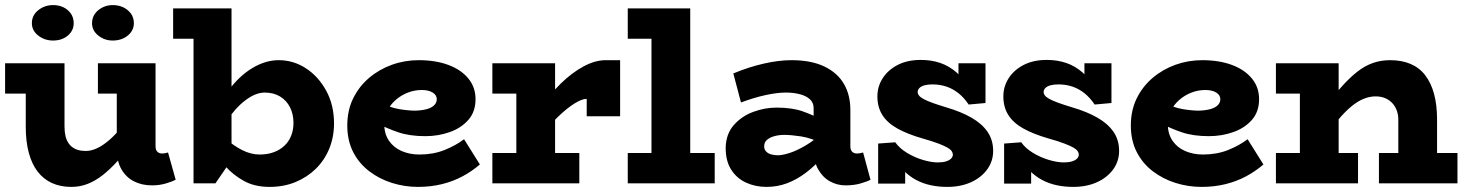

<svg xmlns="http://www.w3.org/2000/svg" viewBox="-20 -719 5743 753"><path d="M260 14Q217 14 184 -1Q151 -16 128 -45.5Q105 -75 93 -119.5Q81 -164 81 -222V-471H233V-222Q233 -202 237 -185Q241 -168 250.5 -155Q260 -142 276 -134.5Q292 -127 317 -127Q338 -127 360.5 -137.5Q383 -148 407 -168.5Q431 -189 456.5 -219.5Q482 -250 509 -289V-171Q474 -124 443 -89.5Q412 -55 382.5 -32Q353 -9 323 2.5Q293 14 260 14ZM0 -352V-471H210V-352ZM576 8Q536 8 505 -8Q474 -24 456 -55.5Q438 -87 438 -132V-471H590V-146Q590 -130 597.5 -123.5Q605 -117 615 -117Q623 -117 629 -118.5Q635 -120 639 -121L669 -14Q656 -7 630.5 0.5Q605 8 576 8ZM364 -352V-471H572V-352ZM422 -560Q390 -560 365.5 -579.5Q341 -599 341 -628Q341 -659 365.5 -679Q390 -699 422 -699Q457 -699 481 -679Q505 -659 505 -628Q505 -599 481 -579.5Q457 -560 422 -560ZM188 -560Q155 -560 130 -579.5Q105 -599 105 -628Q105 -659 130 -679Q155 -699 188 -699Q223 -699 246 -679Q269 -659 269 -628Q269 -599 246 -579.5Q223 -560 188 -560Z M659 -567V-686H879V-567ZM1073 -483Q1131 -483 1180 -451Q1229 -419 1259.5 -363Q1290 -307 1290 -235Q1290 -182 1271.5 -136.5Q1253 -91 1219 -57.5Q1185 -24 1139 -5Q1093 14 1037 14Q978 14 935.5 -10Q893 -34 863.5 -67.5Q834 -101 813 -128V-231Q835 -203 865 -175.5Q895 -148 929.5 -130.5Q964 -113 998 -113Q1029 -113 1053.5 -122Q1078 -131 1095.5 -147.5Q1113 -164 1122 -187Q1131 -210 1131 -237Q1131 -271 1117.5 -298Q1104 -325 1078.5 -340.5Q1053 -356 1018 -356Q983 -356 943.5 -326.5Q904 -297 868.5 -244Q833 -191 811 -120V-229Q834 -307 876 -364Q918 -421 969.5 -452Q1021 -483 1073 -483ZM739 0V-686H888V-92L825 0Z M1619 14Q1567 14 1517.5 -1.5Q1468 -17 1428 -47.5Q1388 -78 1365 -123Q1342 -168 1342 -227Q1342 -286 1365 -333Q1388 -380 1427.5 -413.5Q1467 -447 1517 -465Q1567 -483 1622 -483Q1688 -483 1738 -464.5Q1788 -446 1816.5 -411.5Q1845 -377 1845 -330Q1845 -281 1817 -249Q1789 -217 1744 -201Q1699 -185 1648 -185Q1587 -185 1542.5 -200Q1498 -215 1454 -238V-323Q1509 -297 1545.5 -291Q1582 -285 1609 -285Q1637 -286 1655.5 -291.5Q1674 -297 1683.5 -307Q1693 -317 1693 -330Q1693 -346 1677 -356Q1661 -366 1634 -366Q1606 -366 1580 -356Q1554 -346 1533 -328Q1512 -310 1499.5 -286Q1487 -262 1487 -233Q1487 -194 1505.5 -167Q1524 -140 1555.5 -126.5Q1587 -113 1625 -113Q1679 -113 1723 -130.5Q1767 -148 1800 -173L1862 -74Q1832 -48 1795 -28Q1758 -8 1714 3Q1670 14 1619 14Z M2101 -180V-295Q2136 -349 2179.5 -391.5Q2223 -434 2268.5 -458.5Q2314 -483 2355 -483H2412V-263H2281V-331Q2264 -332 2234.5 -314Q2205 -296 2170 -262.5Q2135 -229 2101 -180ZM1911 0V-119H2252V0ZM2005 -40V-471H2157V-40ZM1911 -352V-471H2147V-352Z M2535 -40V-686H2687V-40ZM2442 0V-119H2783V0ZM2442 -567V-686H2677V-567Z M3296 8Q3263 8 3234.5 -8Q3206 -24 3188.5 -55.5Q3171 -87 3171 -132V-295Q3171 -316 3156.5 -329.5Q3142 -343 3117 -349.5Q3092 -356 3062 -356Q3028 -356 2982 -346Q2936 -336 2886 -317L2856 -431Q2916 -456 2975 -469.5Q3034 -483 3084 -483Q3162 -483 3213.5 -458Q3265 -433 3290 -389.5Q3315 -346 3315 -288V-146Q3315 -130 3322.5 -123.5Q3330 -117 3340 -117Q3348 -117 3354.5 -118.5Q3361 -120 3365 -121L3394 -14Q3381 -7 3355 0.5Q3329 8 3296 8ZM2986 14Q2943 14 2906.5 -2.5Q2870 -19 2848 -53Q2826 -87 2826 -139Q2827 -193 2857.5 -228Q2888 -263 2933.5 -280Q2979 -297 3025 -297Q3087 -297 3129 -282Q3171 -267 3214 -244V-152Q3162 -178 3122 -184Q3082 -190 3056 -190Q3035 -190 3017 -185Q2999 -180 2988 -170.5Q2977 -161 2977 -145Q2977 -133 2984.5 -125Q2992 -117 3004.5 -113.5Q3017 -110 3031 -110Q3048 -110 3076.5 -119Q3105 -128 3140.5 -149Q3176 -170 3214 -206L3211 -108Q3177 -69 3140.5 -41.5Q3104 -14 3066 0Q3028 14 2986 14Z M3695 14Q3661 14 3630.5 7.5Q3600 1 3573.5 -13Q3547 -27 3524 -50Q3501 -73 3483 -105L3530 -108V1H3424V-156L3491 -161Q3508 -137 3538 -119Q3568 -101 3600.5 -91.5Q3633 -82 3658 -82Q3677 -82 3690 -86Q3703 -90 3710 -97Q3717 -104 3717 -113Q3717 -119 3712.5 -126Q3708 -133 3696 -140Q3684 -147 3660.5 -156Q3637 -165 3598 -176Q3539 -193 3499.5 -215Q3460 -237 3440.5 -268Q3421 -299 3421 -341Q3421 -380 3442 -412.5Q3463 -445 3501 -464.5Q3539 -484 3591 -484Q3633 -484 3668 -472Q3703 -460 3732.5 -434Q3762 -408 3786 -365L3739 -361V-471H3845V-315L3779 -309Q3761 -336 3739 -353.5Q3717 -371 3691.5 -379.5Q3666 -388 3637 -388Q3619 -388 3606 -384.5Q3593 -381 3586 -374Q3579 -367 3579 -358Q3579 -351 3584 -344.5Q3589 -338 3601.5 -331Q3614 -324 3636 -316Q3658 -308 3691 -298Q3749 -281 3790 -257.5Q3831 -234 3853 -202Q3875 -170 3875 -127Q3875 -87 3852 -55Q3829 -23 3788.5 -4.5Q3748 14 3695 14Z M4189 14Q4155 14 4124.5 7.5Q4094 1 4067.5 -13Q4041 -27 4018 -50Q3995 -73 3977 -105L4024 -108V1H3918V-156L3985 -161Q4002 -137 4032 -119Q4062 -101 4094.5 -91.5Q4127 -82 4152 -82Q4171 -82 4184 -86Q4197 -90 4204 -97Q4211 -104 4211 -113Q4211 -119 4206.5 -126Q4202 -133 4190 -140Q4178 -147 4154.5 -156Q4131 -165 4092 -176Q4033 -193 3993.5 -215Q3954 -237 3934.5 -268Q3915 -299 3915 -341Q3915 -380 3936 -412.5Q3957 -445 3995 -464.5Q4033 -484 4085 -484Q4127 -484 4162 -472Q4197 -460 4226.5 -434Q4256 -408 4280 -365L4233 -361V-471H4339V-315L4273 -309Q4255 -336 4233 -353.5Q4211 -371 4185.5 -379.5Q4160 -388 4131 -388Q4113 -388 4100 -384.5Q4087 -381 4080 -374Q4073 -367 4073 -358Q4073 -351 4078 -344.5Q4083 -338 4095.5 -331Q4108 -324 4130 -316Q4152 -308 4185 -298Q4243 -281 4284 -257.5Q4325 -234 4347 -202Q4369 -170 4369 -127Q4369 -87 4346 -55Q4323 -23 4282.5 -4.5Q4242 14 4189 14Z M4692 14Q4640 14 4590.5 -1.5Q4541 -17 4501 -47.5Q4461 -78 4438 -123Q4415 -168 4415 -227Q4415 -286 4438 -333Q4461 -380 4500.5 -413.5Q4540 -447 4590 -465Q4640 -483 4695 -483Q4761 -483 4811 -464.5Q4861 -446 4889.5 -411.5Q4918 -377 4918 -330Q4918 -281 4890 -249Q4862 -217 4817 -201Q4772 -185 4721 -185Q4660 -185 4615.5 -200Q4571 -215 4527 -238V-323Q4582 -297 4618.5 -291Q4655 -285 4682 -285Q4710 -286 4728.5 -291.5Q4747 -297 4756.5 -307Q4766 -317 4766 -330Q4766 -346 4750 -356Q4734 -366 4707 -366Q4679 -366 4653 -356Q4627 -346 4606 -328Q4585 -310 4572.5 -286Q4560 -262 4560 -233Q4560 -194 4578.5 -167Q4597 -140 4628.5 -126.5Q4660 -113 4698 -113Q4752 -113 4796 -130.5Q4840 -148 4873 -173L4935 -74Q4905 -48 4868 -28Q4831 -8 4787 3Q4743 14 4692 14Z M5464 0V-250Q5464 -269 5458 -285.5Q5452 -302 5440.5 -314.5Q5429 -327 5412.5 -334Q5396 -341 5375 -341Q5351 -341 5327 -331Q5303 -321 5278.5 -300.5Q5254 -280 5229 -250Q5204 -220 5177 -180V-299Q5212 -346 5243 -380.5Q5274 -415 5303.5 -438Q5333 -461 5364.5 -472Q5396 -483 5432 -483Q5477 -483 5511.5 -468.5Q5546 -454 5569 -424.5Q5592 -395 5604 -351.5Q5616 -308 5616 -250V0ZM4984 0V-119H5306V0ZM5078 0V-471H5230V0ZM4984 -352V-471H5193V-352ZM5388 0V-119H5696V0Z"/></svg>

Font: BioRhyme ExtraBold
Style: Regular
Weight: 800
Designer: Aoife Mooney
Foundry: Aoife Mooney Type
Version: Version 1.600;gftools[0.9.33]